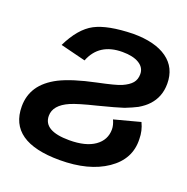

<svg xmlns="http://www.w3.org/2000/svg" viewBox="-127 -816 920 945"><g transform="rotate(20 333.5 -344.0)"><path d="M19 -175Q19 -232 48 -276Q78 -321 140 -353Q206 -386 325 -411Q421 -431 448 -443Q482 -458 497.5 -476.5Q513 -495 513 -523Q513 -557 481.5 -576.5Q450 -596 394 -596Q272 -596 232 -493L100 -526Q148 -625 214 -660Q280 -695 413 -698Q528 -698 591 -653Q654 -608 654 -524Q654 -454 609 -407Q592 -388 560 -369Q535 -356 497 -341Q461 -329 367 -305Q273 -282 236 -266Q160 -233 160 -177Q160 -98 295 -98Q381 -98 428 -131Q475 -164 475 -220Q475 -242 463 -268L599 -304Q618 -265 618 -221Q622 -117 529 -53.5Q436 10 284 10Q19 10 19 -175Z"/></g></svg>

Font: Libra Sans
Style: Bold Italic
Weight: 700
Italic angle: -12°
Foundry: Context Ltd
Version: Version 1.002